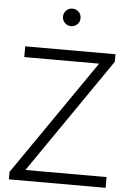

<svg xmlns="http://www.w3.org/2000/svg" viewBox="-63 -1023 721 1068"><g transform="rotate(5 297.5 -488.5)"><path d="M28 -42 472 -685H54V-745H558V-703L115 -60H568V0H28ZM249 -928Q249 -949 263.5 -963Q278 -977 298 -977Q318 -977 332.5 -963Q347 -949 347 -928Q347 -907 332.5 -893Q318 -879 298 -879Q278 -879 263.5 -893Q249 -907 249 -928Z"/></g></svg>

Font: Evergrow Sans
Style: Light
Weight: 300
Foundry: 10Web
Version: Version 1.000